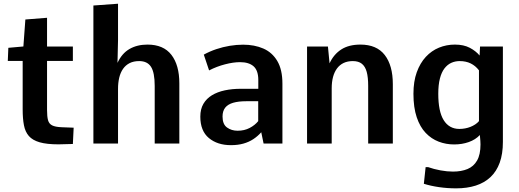

<svg xmlns="http://www.w3.org/2000/svg" viewBox="-20 -782 2828 1046"><path d="M298.8 4.4Q234.9 4.4 196 -6.8Q157.2 -18.1 137.2 -41Q117.2 -64 110.4 -99.9Q103.5 -135.7 103.5 -185.5V-450.2H22.5L25.4 -521.5L107.4 -528.8L118.2 -675.8L236.3 -685.1V-528.3H377V-450.2H236.3V-182.1Q236.3 -147 241.7 -127.2Q247.1 -107.4 264.2 -98.9Q281.2 -90.3 315.4 -88.9Q332 -88.4 348.4 -87.6Q364.7 -86.9 381.3 -86.4L377 2.4Q357.4 2.9 337.9 3.4Q318.4 3.9 298.8 4.4Z M488.8 0V-752L623 -761.7V-563L620.1 -439.5Q644 -491.2 685.5 -515.1Q727.1 -539.1 783.2 -539.1Q870.6 -539.1 913.8 -483.2Q957 -427.2 957 -328.1V0H822.8V-314Q822.8 -386.7 802.7 -418Q782.7 -449.2 738.3 -449.2Q708 -449.2 686.3 -438.2Q664.6 -427.2 650.4 -407Q636.2 -386.7 629.6 -358.9Q623 -331.1 623 -297.4V0Z M1238.3 8.8Q1164.6 8.8 1117.9 -30Q1071.3 -68.8 1071.3 -146.5Q1071.3 -187.5 1088.1 -216.3Q1105 -245.1 1134.8 -263.2Q1164.6 -281.2 1204.8 -289.8Q1245.1 -298.3 1292 -298.3H1387.2V-346.2Q1387.2 -397.9 1361.6 -420.7Q1335.9 -443.4 1287.6 -443.4Q1251.5 -443.4 1206.1 -431.6Q1160.6 -419.9 1119.1 -398.4L1090.3 -484.4Q1123 -502.4 1158.9 -514.4Q1194.8 -526.4 1231.9 -532.5Q1269 -538.6 1304.7 -538.6Q1366.2 -538.6 1414.6 -517.6Q1462.9 -496.6 1490.7 -449.7Q1518.6 -402.8 1518.6 -326.2V0H1416L1403.3 -61.5Q1384.3 -40 1360.4 -24.2Q1336.4 -8.3 1306.4 0.2Q1276.4 8.8 1238.3 8.8ZM1274.4 -69.8Q1311.5 -69.8 1340.3 -85Q1369.1 -100.1 1386.7 -122.1V-230.5H1320.8Q1279.3 -230.5 1250.5 -222.2Q1221.7 -213.9 1207 -195.6Q1192.4 -177.2 1192.4 -147Q1192.4 -105 1216.8 -87.4Q1241.2 -69.8 1274.4 -69.8Z M1652.8 0V-528.3H1766.6L1775.4 -437Q1797.9 -485.8 1839.1 -512.5Q1880.4 -539.1 1943.4 -539.1Q2032.2 -539.1 2076.2 -482.2Q2120.1 -425.3 2120.1 -323.2V0H1985.8V-314.9Q1985.8 -360.8 1977.8 -390.4Q1969.7 -419.9 1951.4 -434.6Q1933.1 -449.2 1902.3 -449.2Q1873.5 -449.2 1852.1 -439Q1830.6 -428.7 1816.2 -409.4Q1801.8 -390.1 1794.4 -362.8Q1787.1 -335.4 1787.1 -301.3V0Z M2465.3 244.1Q2417 244.1 2371.8 237.5Q2326.7 231 2289.1 219.2L2298.8 128.4H2312Q2343.8 139.6 2379.9 146.2Q2416 152.8 2447.8 152.8Q2493.2 152.8 2526.9 138.9Q2560.5 125 2579.1 92.5Q2597.7 60.1 2597.7 4.9Q2597.7 -4.4 2596.9 -15.4Q2596.2 -26.4 2594.2 -46.4Q2570.3 -21 2533.9 -8.1Q2497.6 4.9 2453.6 4.9Q2409.7 4.9 2369.9 -10.3Q2330.1 -25.4 2299.1 -57.9Q2268.1 -90.3 2250.2 -143.3Q2232.4 -196.3 2232.4 -271Q2232.4 -338.4 2250.5 -388.4Q2268.6 -438.5 2299.8 -472.2Q2331.1 -505.9 2371.8 -522.5Q2412.6 -539.1 2458 -539.1Q2506.3 -539.1 2539.6 -521.5Q2572.8 -503.9 2592.8 -479.5L2595.2 -528.3H2719.7V-8.8Q2719.7 56.6 2702.4 104.2Q2685.1 151.9 2652.1 182.9Q2619.1 213.9 2572 229Q2524.9 244.1 2465.3 244.1ZM2482.4 -79.6Q2498.5 -79.6 2513.9 -82.5Q2529.3 -85.4 2543 -90.8Q2556.6 -96.2 2568.6 -104Q2580.6 -111.8 2589.4 -122.1V-398.9Q2579.6 -411.6 2568.4 -420.9Q2557.1 -430.2 2544.2 -436.5Q2531.2 -442.9 2516.4 -446Q2501.5 -449.2 2483.9 -449.2Q2459.5 -449.2 2438.2 -439.5Q2417 -429.7 2401.1 -408.9Q2385.3 -388.2 2376.5 -354Q2367.7 -319.8 2367.7 -271Q2367.7 -223.1 2375 -187.3Q2382.3 -151.4 2397 -127.7Q2411.6 -104 2433.1 -91.8Q2454.6 -79.6 2482.4 -79.6Z"/></svg>

Font: Comme SemiBold
Style: Regular
Weight: 600
Version: Version 1.000;gftools[0.9.27]